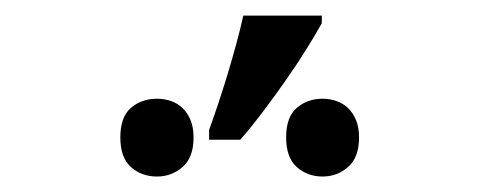

<svg xmlns="http://www.w3.org/2000/svg" viewBox="-20 -858 617 247"><path d="M249 -690.9Q254.4 -705.6 260.5 -723.9Q266.6 -742.2 272.5 -761.5Q278.3 -780.8 283.7 -800.5Q289.1 -820.3 293 -837.9H394V-828.1Q385.3 -812.5 373.5 -793.7Q361.8 -774.9 348.1 -755.4Q334.5 -735.8 319.6 -716.1Q304.7 -696.3 289.1 -678.2H249ZM134.8 -681.2Q134.8 -707.5 148.4 -719.2Q162.1 -731 182.1 -731Q191.4 -731 200 -728Q208.5 -725.1 214.8 -719Q221.2 -712.9 225.1 -703.6Q229 -694.3 229 -681.2Q229 -655.3 214.8 -643.1Q200.7 -630.9 182.1 -630.9Q162.1 -630.9 148.4 -643.1Q134.8 -655.3 134.8 -681.2ZM348.1 -681.2Q348.1 -707.5 361.8 -719.2Q375.5 -731 395 -731Q404.3 -731 412.8 -728Q421.4 -725.1 427.7 -719Q434.1 -712.9 438 -703.6Q441.9 -694.3 441.9 -681.2Q441.9 -655.3 427.7 -643.1Q413.6 -630.9 395 -630.9Q375.5 -630.9 361.8 -643.1Q348.1 -655.3 348.1 -681.2Z"/></svg>

Font: Droid Sans
Style: Regular
Weight: 400
Foundry: Ascender Corporation
Version: Version 1.00 build 114